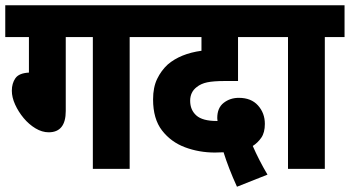

<svg xmlns="http://www.w3.org/2000/svg" viewBox="-20 -642 1330 730"><path d="M230 -501V-220Q230 -139 165 -139Q140 -139 115 -154Q90 -169 70 -193Q50 -217 37.5 -244.5Q25 -272 25 -297Q25 -325 38.5 -344.5Q52 -364 90 -366V-501H0V-622H548V-501H473V0H333V-501Z M881 68Q865 33 852 -0.5Q839 -34 830 -63Q812 -62 797 -62Q737 -62 683.5 -82Q630 -102 596 -146Q562 -190 562 -264Q562 -310 577.5 -342Q593 -374 618 -397Q666 -438 746 -449V-501H535V-622H1026V-501H885V-334H835Q792 -334 768 -329Q744 -324 728 -311Q703 -292 703 -259Q703 -224 726.5 -203Q750 -182 804 -182Q805 -182 807 -182Q806 -188 806 -193Q806 -232 830.5 -251Q855 -270 888 -270Q935 -270 961 -241Q987 -212 987 -171Q987 -138 973.5 -118.5Q960 -99 941 -87Q964 -34 997 22Z M1215 -501V0H1075V-501H1013V-622H1290V-501Z"/></svg>

Font: Noto Sans Condensed ExtraBold
Style: Italic
Weight: 800
Width: 3
Italic angle: -12°
Designer: Monotype Design Team
Foundry: Monotype Imaging Inc.
Version: Version 2.013; ttfautohint (v1.8.4.7-5d5b)